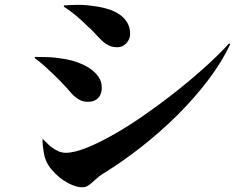

<svg xmlns="http://www.w3.org/2000/svg" viewBox="-20 -764 1040 813"><path d="M266 -388Q258 -396 250.5 -404.5Q243 -413 235 -421Q200 -456 173 -480.5Q146 -505 127 -518L128 -523Q154 -523 184 -522Q214 -521 255 -514Q284 -509 312 -498.5Q340 -488 362 -473Q384 -458 397.5 -438Q411 -418 411 -393Q411 -383 408.5 -372.5Q406 -362 399 -353Q392 -344 381 -338.5Q370 -333 352 -333Q333 -333 319 -340Q305 -347 292 -359Q288 -363 285 -366Q282 -369 279 -373Q275 -377 272 -380.5Q269 -384 266 -388ZM198 -141Q211 -131 226.5 -124Q242 -117 259 -117Q294 -117 347.5 -138.5Q401 -160 464 -196Q527 -232 595 -279.5Q663 -327 728 -378.5Q793 -430 850.5 -482Q908 -534 950 -580L955 -577Q920 -502 861.5 -425Q803 -348 731 -276.5Q659 -205 578 -141.5Q497 -78 417 -29Q404 -21 390 -9Q385 -4 380 0Q375 4 370 9Q360 18 350.5 23.5Q341 29 329 29Q312 29 291.5 21.5Q271 14 251 1Q231 -12 213.5 -29.5Q196 -47 184 -66Q171 -86 165.5 -117.5Q160 -149 160 -173L162 -175Q165 -172 168 -168.5Q171 -165 175 -162Q180 -157 185.5 -151.5Q191 -146 198 -141ZM389 -615Q381 -623 373 -632Q365 -641 354 -650Q325 -679 300 -699.5Q275 -720 250 -736L251 -741Q274 -743 308.5 -743.5Q343 -744 393 -736Q419 -732 444 -723.5Q469 -715 488.5 -701Q508 -687 519.5 -667Q531 -647 531 -620Q531 -598 515 -581Q499 -564 478 -564Q458 -564 444 -570Q430 -576 417 -587Q404 -599 389 -615Z"/></svg>

Font: XinYuGongZhangJiaSongA
Style: Regular
Weight: 900
Designer: XinYuGong
Foundry: Adobe Systems Incorporated
Version: Version 1.00